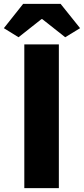

<svg xmlns="http://www.w3.org/2000/svg" viewBox="-40 -975 435 995"><path d="M86 -745H265V0H86ZM-20 -829 80 -955H274L375 -829L298 -782L179 -876H175L56 -782Z"/></svg>

Font: Merged Yaku Han JP Black
Style: Regular
Weight: 900
Designer: Ryoko NISHIZUKA 西塚涼子 (kana, bopomofo & ideographs); Paul D. Hunt (Latin, Greek & Cyrillic); Sandoll Communications 산돌커뮤니
Foundry: Adobe
Version: Version 2.004